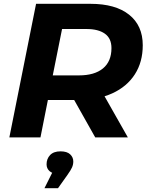

<svg xmlns="http://www.w3.org/2000/svg" viewBox="-20 -720 775 1006"><path d="M29 0 169 -700H454Q585 -700 656.5 -643Q728 -586 728 -483Q728 -395 686.5 -330.5Q645 -266 568.5 -231Q492 -196 388 -196H160L245 -267L192 0ZM479 0 336 -254H506L650 0ZM241 -248 185 -325H394Q475 -325 519.5 -361.5Q564 -398 564 -468Q564 -519 529.5 -543.5Q495 -568 433 -568H236L321 -647ZM213 266 277 138 287 191Q256 191 240 177Q224 163 224 141Q224 112 242.5 92.5Q261 73 297 73Q331 73 347.5 88.5Q364 104 364 126Q364 142 357.5 157Q351 172 333 197L284 266Z"/></svg>

Font: MOST Montserrat
Style: Bold Italic
Weight: 700
Italic angle: -11.3°
Designer: Julieta Ulanovsky
Foundry: Julieta Ulanovsky
Version: Version 8.000;March 11, 2024;FontCreator 15.0.0.2926 64-bit